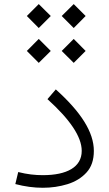

<svg xmlns="http://www.w3.org/2000/svg" viewBox="-20 -911 533 936"><path d="M339.4 -774.4 397.5 -833 339.4 -891.1 280.8 -833ZM168.9 -774.4 227.5 -833 168.9 -891.1 110.8 -833ZM168.9 -604.5 227.5 -662.6 168.9 -721.2 110.8 -662.6ZM339.4 -604.5 397.5 -662.6 339.4 -721.2 280.8 -662.6ZM437.5 -175.3C437.5 -267.1 374.5 -365.2 252 -475.1L211.4 -427.7C320.8 -328.6 378.4 -245.1 378.4 -175.3C378.4 -96.7 306.6 -57.1 189 -57.1C151.4 -57.1 113.3 -61 68.8 -72.3L54.7 -13.7C101.1 -1.5 145.5 4.4 189 4.4C231 4.4 271 -1.5 309.1 -13.2C346.7 -24.9 377.9 -43.9 401.9 -70.3C425.8 -96.2 437.5 -131.3 437.5 -175.3Z"/></svg>

Font: Estedad Light
Style: Regular
Weight: 300
Designer: Amin Abedi
Version: Version 7.3